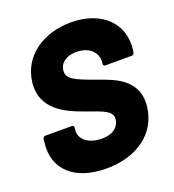

<svg xmlns="http://www.w3.org/2000/svg" viewBox="-131 -810 832 919"><g transform="rotate(-20 285.0 -350.0)"><path d="M256 8C409 8 522 -71 538 -202C556 -346 426 -382 353 -409C253 -445 216 -461 221 -505C226 -543 259 -566 309 -566C381 -566 414 -520 409 -477L408 -470C407 -463 411 -458 418 -458H553C560 -458 565 -463 566 -470L568 -484C584 -618 484 -708 333 -708C191 -708 77 -629 62 -503C45 -364 166 -314 257 -282C334 -254 382 -242 376 -197C373 -169 348 -134 285 -134C209 -134 172 -175 177 -216L178 -228C179 -235 175 -240 168 -240H33C27 -240 21 -235 20 -228L18 -209C2 -77 94 8 256 8Z"/></g></svg>

Font: Barlow ExtraBold
Style: Italic
Weight: 800
Italic angle: -7°
Designer: Jeremy Tribby
Foundry: Tribby Type
Version: Version 1.422;hotconv 1.0.109;makeotfexe 2.5.65596